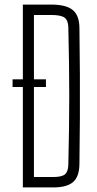

<svg xmlns="http://www.w3.org/2000/svg" viewBox="-20 -820 424 840"><path d="M35 -473H181V-439.5H35ZM80 0V-800H204Q269.5 -800 298.2 -776.2Q327 -752.5 327.5 -698Q329 -591.5 329.5 -495.5Q330 -399.5 329.5 -304Q329 -208.5 327.5 -102.5Q327 -47.5 300 -23.8Q273 0 212 0ZM128.5 -45.5H212Q250.5 -45.5 264.5 -57.5Q278.5 -69.5 279 -101Q281 -188 282 -260.2Q283 -332.5 283 -400Q283 -467.5 282 -539.8Q281 -612 279 -699.5Q278.5 -730.5 262.8 -742.5Q247 -754.5 204 -754.5H128.5Z"/></svg>

Font: Big Shoulders Text ExtraLight
Style: Regular
Weight: 250
Version: Version 2.002